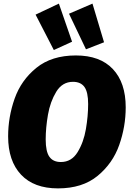

<svg xmlns="http://www.w3.org/2000/svg" viewBox="-20 -1023 718 1063"><path d="M676 -429Q676 -322 640 -220Q604 -118 520 -49Q436 20 301 20Q168 20 96.5 -56Q25 -132 25 -268Q25 -375 61 -477Q97 -579 181.5 -647.5Q266 -716 400 -716Q534 -716 605 -640.5Q676 -565 676 -429ZM233 -251Q233 -184 253.5 -155Q274 -126 317 -126Q376 -126 409.5 -180.5Q443 -235 455.5 -308Q468 -381 468 -447Q468 -513 447.5 -541.5Q427 -570 384 -570Q325 -570 291.5 -515Q258 -460 245.5 -387.5Q233 -315 233 -251ZM306 -1003 379 -792 278 -746 177 -942ZM492 -1003 556 -789 456 -750 362 -947Z"/></svg>

Font: Fira Sans Black
Style: Italic
Weight: 900
Italic angle: -8°
Designer: Carrois Corporate & Edenspiekermann AG
Foundry: Carrois Corporate GbR & Edenspiekermann AG
Version: Version 4.203